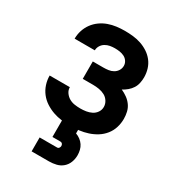

<svg xmlns="http://www.w3.org/2000/svg" viewBox="-182 -640 864 956"><g transform="rotate(30 250.0 -162.0)"><path d="M253 8Q278 8 303 5Q328 2 352.5 -6Q377 -14 398.5 -27.5Q420 -41 436 -61Q452 -81 459.5 -105.5Q467 -130 467 -155Q467 -175 462.5 -194.5Q458 -214 446.5 -230Q435 -246 419 -257.5Q403 -269 385 -277Q400 -285 413 -296Q426 -307 435 -321Q444 -335 447.5 -352Q451 -369 451 -385Q451 -409 444 -432Q437 -455 422.5 -473.5Q408 -492 388 -505Q368 -518 345.5 -525.5Q323 -533 299.5 -535.5Q276 -538 253 -538Q229 -538 205.5 -535Q182 -532 159.5 -524Q137 -516 117.5 -502Q98 -488 84 -469Q70 -450 62.5 -427Q55 -404 55 -380Q55 -380 55 -379.5Q55 -379 55 -379H171Q171 -379 171 -379Q171 -379 171 -379Q171 -393 178.5 -405.5Q186 -418 198.5 -425.5Q211 -433 225 -435.5Q239 -438 253 -438Q267 -438 280.5 -436Q294 -434 306.5 -428Q319 -422 327 -410Q335 -398 335 -384Q335 -369 327 -356.5Q319 -344 306.5 -337Q294 -330 279.5 -328Q265 -326 250 -326H190V-226H250Q267 -226 284.5 -223Q302 -220 317 -212Q332 -204 341.5 -189Q351 -174 351 -157Q351 -140 341.5 -126Q332 -112 317 -104.5Q302 -97 285.5 -94.5Q269 -92 253 -92Q236 -92 219.5 -94.5Q203 -97 189 -105Q175 -113 165 -127Q155 -141 155 -158H39Q39 -132 47 -107.5Q55 -83 70.5 -63Q86 -43 107.5 -29Q129 -15 153 -6.5Q177 2 202 5Q227 8 253 8ZM150 214H250Q271 214 291.5 209Q312 204 327.5 190.5Q343 177 350.5 157.5Q358 138 358 117Q358 102 354.5 87.5Q351 73 343 61Q335 49 323 40Q311 31 297 26V0H204V100H250Q257 100 261 105Q265 110 265 117Q265 123 261 128.5Q257 134 250 134H150Z"/></g></svg>

Font: Iosevka SS09
Style: Bold
Weight: 700
Monospace: yes
Designer: Belleve Invis
Foundry: Belleve Invis
Version: Version 5.2.1; ttfautohint (v1.8.3)